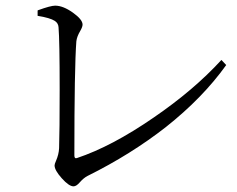

<svg xmlns="http://www.w3.org/2000/svg" viewBox="-20 -683 839 679"><path d="M240 -24Q224 -24 198.5 -52.5Q173 -81 173 -98Q173 -103 178 -114Q188 -137 189 -159Q191 -218 191 -368Q191 -539 187 -587Q186 -601 174 -609Q157 -620 113 -627V-646L115 -647Q159 -663 175 -663Q203 -663 237.5 -638.5Q272 -614 272 -596Q272 -588 264 -574Q252 -554 250 -537Q243 -444 243 -133Q243 -121 252 -124Q375 -165 523 -267Q665 -364 763 -471L780 -453Q697 -337 567 -234Q443 -137 290 -61Q276 -54 262 -38Q250 -24 240 -24Z"/></svg>

Font: GenRyuMin TW R
Style: Regular
Weight: 400
Version: Version 1.501;PS 1;hotconv 16.6.51;makeotf.lib2.5.65220